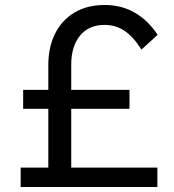

<svg xmlns="http://www.w3.org/2000/svg" viewBox="-20 -751 700 771"><path d="M612 0H63V-78H612ZM500 -314H73V-390H500ZM613 -611 548 -552Q516 -603 480.5 -627Q445 -651 400 -651Q336 -651 301 -607.5Q266 -564 266 -491V-40H174V-489Q174 -561 201 -615.5Q228 -670 279 -700.5Q330 -731 400 -731Q468 -731 521.5 -700Q575 -669 613 -611Z"/></svg>

Font: Wix Madefor Display Medium
Style: Regular
Weight: 500
Designer: Dalton Maag Ltd
Foundry: Dalton Maag Ltd
Version: Version 3.100